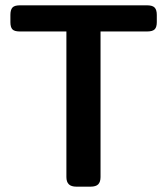

<svg xmlns="http://www.w3.org/2000/svg" viewBox="-20 -700 627 720"><path d="M229 -36V-582H54Q34 -582 26.5 -590Q19 -598 19 -617V-644Q19 -663 26.5 -671.5Q34 -680 54 -680H532Q552 -680 560 -671.5Q568 -663 568 -644V-617Q568 -598 560 -590Q552 -582 532 -582H357V-36Q357 -18 348.5 -9Q340 0 319 0H267Q247 0 238 -9Q229 -18 229 -36Z"/></svg>

Font: Mitr
Style: Regular
Weight: 400
Designer: Thanarat Vachiruckul
Foundry: Cadson Demak
Version: Version 1.002